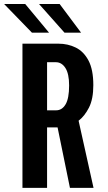

<svg xmlns="http://www.w3.org/2000/svg" viewBox="-52 -912 522 932"><path d="M57 0V-700H231.5Q277.5 -700 316 -681Q354.5 -662 377.8 -617.8Q401 -573.5 401 -498.5Q401 -431 379.8 -389.5Q358.5 -348 329.5 -326L402 0H287.5L227.5 -293.5H176.5V0ZM176.5 -376.5H220.5Q249 -376.5 266.2 -405.2Q283.5 -434 283.5 -497.5Q283.5 -554 265.5 -582Q247.5 -610 219 -610H176.5ZM261 -753.5 137.5 -892.5H237.5L341.5 -753.5ZM103 -753.5 -32 -892.5H70.5L186 -753.5Z"/></svg>

Font: Trispace Condensed Medium
Style: Regular
Weight: 500
Width: 3
Designer: Tyler Finck
Foundry: Etcetera Type Company
Version: Version 1.210; ttfautohint (v1.8.3)